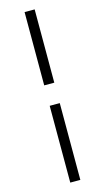

<svg xmlns="http://www.w3.org/2000/svg" viewBox="-163 -887 665 1215"><g transform="rotate(-15 169.0 -279.5)"><path d="M136 279V-224H202V279ZM202 -358H136V-838H202Z"/></g></svg>

Font: Noto Serif SC ExtraLight
Style: Bold
Weight: 700
Version: Version 2.002-H1;hotconv 1.1.0;makeotfexe 2.6.0